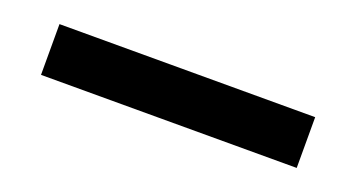

<svg xmlns="http://www.w3.org/2000/svg" viewBox="-25 -543 624 337"><g transform="rotate(20 287.5 -374.5)"><path d="M48.8 -327.1V-421.9H526.4V-327.1Z"/></g></svg>

Font: Gothic A1 SemiBold
Style: Regular
Weight: 600
Version: Version 2.50